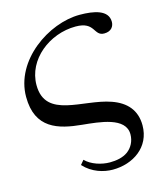

<svg xmlns="http://www.w3.org/2000/svg" viewBox="-129 -772 925 1085"><g transform="rotate(-15 333.5 -229.0)"><path d="M228 146C276 199 343 218 396 218C514 218 622 147 622 19C622 -70 572 -125 489 -154C334 -209 102 -157 102 -355C102 -504 247 -618 401 -618C516 -618 485 -538 548 -538C591 -538 606 -566 606 -591C606 -660 524 -676 440 -676C258 -676 28 -519 28 -306C28 -119 158 -85 293 -72C393 -62 543 -50 543 50C543 91 524 125 496 146C467 167 429 174 390 174C342 174 283 156 249 121Z"/></g></svg>

Font: STIXGeneral
Style: Regular
Weight: 400
Designer: MicroPress Inc., with final additions and corrections provided by Coen Hoffman, Elsevier (retired)
Version: Version 1.1.0